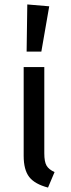

<svg xmlns="http://www.w3.org/2000/svg" viewBox="-20 -827 319 859"><path d="M102.1 -807.1 200.2 -798.8 165 -596.2H99.1ZM178.2 -526.9V-141.1Q178.2 -103.5 188.2 -86.2Q198.2 -68.8 224.1 -57.1L194.8 12.2Q135.3 -3.4 110.6 -35.4Q85.9 -67.4 85.9 -129.9V-526.9Z"/></svg>

Font: FiraGO
Style: Regular
Weight: 400
Designer: bBox Type
Foundry: bBox Type GmbH
Version: Version 1.001;PS 001.001;hotconv 1.0.88;makeotf.lib2.5.64775